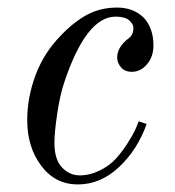

<svg xmlns="http://www.w3.org/2000/svg" viewBox="-20 -476 464 508"><path d="M52 -158Q52 -218 74 -277Q96 -336 140 -381Q175 -418 210.5 -437Q246 -456 290 -456Q308 -456 324 -451Q340 -446 354 -435Q368 -424 377 -403.5Q386 -383 386 -356Q386 -326 369 -306Q352 -286 329 -286Q310 -286 300 -298Q290 -310 290 -324Q290 -352 322 -376Q333 -385 333 -402Q333 -412 322 -422Q311 -432 286 -432Q208 -432 150 -258Q139 -226 131.5 -176Q124 -126 124 -98Q124 -54 144 -33Q164 -12 191 -12Q218 -12 244 -25Q270 -38 286 -55.5Q302 -73 316.5 -95.5Q331 -118 337 -131Q343 -144 347 -155L368 -148Q344 -80 295 -34Q246 12 186 12Q126 12 89 -37.5Q52 -87 52 -158Z"/></svg>

Font: Old Standard TT
Style: Italic
Weight: 400
Italic angle: -15.2°
Designer: Alexey Kryukov <alexios@thessalonica.org.ru>
Version: Version 2.2